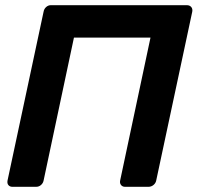

<svg xmlns="http://www.w3.org/2000/svg" viewBox="-20 -720 769 740"><path d="M28 0Q18 0 12.5 -6.5Q7 -13 9 -24L148 -675Q150 -686 158 -693Q166 -700 176 -700H700Q711 -700 717 -693Q723 -686 721 -675L582 -24Q580 -14 571.5 -7Q563 0 552 0H462Q452 0 446.5 -7Q441 -14 443 -24L560 -575H265L148 -24Q146 -14 138 -7Q130 0 119 0Z"/></svg>

Font: Rubik Light Medium
Style: Italic
Weight: 500
Italic angle: -12°
Version: Version 2.104